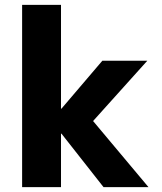

<svg xmlns="http://www.w3.org/2000/svg" viewBox="-20 -770 667 790"><path d="M233 -220H231V0H71V-750H231V-323H233L401 -520H586L363 -272L591 0H406Z"/></svg>

Font: M PLUS 1p ExtraBold
Style: Regular
Weight: 800
Version: Version 1.062